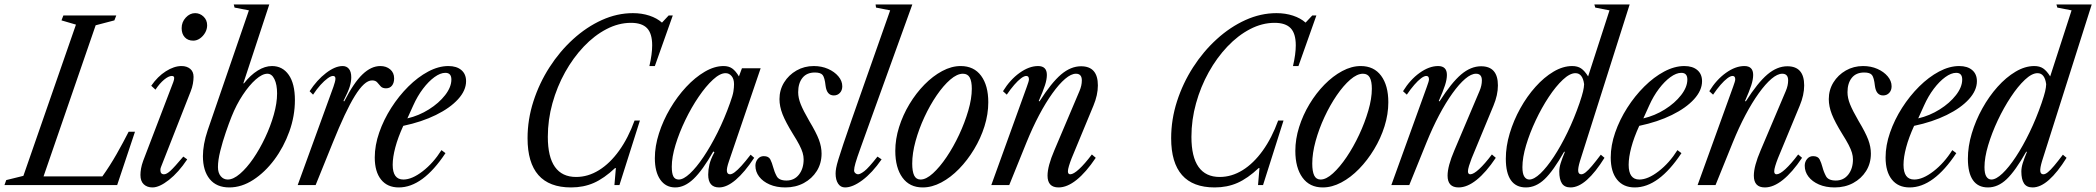

<svg xmlns="http://www.w3.org/2000/svg" viewBox="-75 -831 9411 862"><path d="M-55 0 -47 -22.5 30 -41.5 266 -720.5 201 -739.5 209.5 -761.5H447L438.5 -739.5L354.5 -717.5L120.5 -39H384.5Q418.5 -86.5 448.8 -139.8Q479 -193 502.5 -239.5H531L451 0Z M609.5 10.5Q585.5 10.5 570.5 -3.5Q555.5 -17.5 555.5 -45.5Q555.5 -58 558.2 -74.2Q561 -90.5 568 -109.5L703 -462.5Q705.5 -469 706.2 -473.2Q707 -477.5 707 -481Q707 -490 696.5 -490Q682 -490 662 -473.5Q642 -457 623 -428.5L604 -446Q632.5 -487.5 669.5 -511Q706.5 -534.5 740 -534.5Q763.5 -534.5 778.8 -522Q794 -509.5 794 -486Q794 -472 791 -455Q788 -438 781 -420.5L647.5 -80.5Q646 -77 645.5 -73.8Q645 -70.5 645 -67.5Q645 -48.5 661.5 -48.5Q673 -48.5 690.2 -64.2Q707.5 -80 748 -128L765.5 -115.5Q726.5 -57 683.5 -23.2Q640.5 10.5 609.5 10.5ZM792.5 -648.5Q768.5 -648.5 754.5 -663.8Q740.5 -679 740.5 -704.5Q740.5 -732 759 -752Q777.5 -772 801 -772Q822.5 -772 838.8 -756.5Q855 -741 855 -717.5Q855 -700 846 -684.2Q837 -668.5 822.8 -658.5Q808.5 -648.5 792.5 -648.5Z M954.5 10.5Q897 10.5 866.5 -27Q836 -64.5 836 -130Q836 -155 841.2 -184.5Q846.5 -214 857.5 -246.5L1042.5 -784.5L978 -797L974.5 -811H1134L1017.5 -457H1020.5Q1049.5 -494 1082 -514.2Q1114.5 -534.5 1146 -534.5Q1193.5 -534.5 1221.2 -495Q1249 -455.5 1249 -381.5Q1249 -310 1224 -240.5Q1199 -171 1156.8 -114.2Q1114.5 -57.5 1062 -23.5Q1009.5 10.5 954.5 10.5ZM947.5 -25Q972.5 -25 1002.5 -50.8Q1032.5 -76.5 1061.8 -119Q1091 -161.5 1115.2 -212.8Q1139.5 -264 1154.2 -316Q1169 -368 1169 -411.5Q1169 -451 1157.2 -475.5Q1145.5 -500 1125.5 -500Q1102.5 -500 1073.2 -474.2Q1044 -448.5 1015 -404.8Q986 -361 964.5 -307Q953 -278.5 938.8 -237Q924.5 -195.5 914 -153.5Q903.5 -111.5 903.5 -81Q903.5 -55 916 -40Q928.5 -25 947.5 -25Z M1261.5 0 1422 -441.5Q1425.5 -452 1428.2 -461.5Q1431 -471 1431 -478Q1431 -490 1420 -490Q1410.5 -490 1395.8 -479.2Q1381 -468.5 1364 -449.8Q1347 -431 1330.5 -406L1315 -421.5Q1348 -472 1388.8 -503.2Q1429.5 -534.5 1463.5 -534.5Q1481 -534.5 1491.5 -521.8Q1502 -509 1502 -484Q1502 -464 1495 -441.5Q1488 -419 1467 -377.5L1470.5 -376Q1513.5 -460 1552.5 -497.2Q1591.5 -534.5 1632.5 -534.5Q1659 -534.5 1676.8 -519.5Q1694.5 -504.5 1694.5 -479Q1694.5 -459 1685 -446.8Q1675.5 -434.5 1658 -434.5Q1642 -434.5 1634 -443.5Q1626 -452.5 1618.5 -461.2Q1611 -470 1595.5 -470Q1578 -470 1558.8 -452.5Q1539.5 -435 1518 -400.2Q1496.5 -365.5 1472 -313.2Q1447.5 -261 1419.5 -191.5L1342 0Z M1715.5 10.5Q1664 10.5 1635.8 -24.8Q1607.5 -60 1607.5 -124Q1607.5 -178.5 1627.5 -236Q1647.5 -293.5 1681.5 -346.8Q1715.5 -400 1758.2 -442.5Q1801 -485 1847.5 -509.8Q1894 -534.5 1938 -534.5Q1975 -534.5 1996.2 -516.5Q2017.5 -498.5 2017.5 -466.5Q2017.5 -425 1981.5 -385.5Q1945.5 -346 1882 -314.8Q1818.5 -283.5 1735.5 -266Q1711.5 -213.5 1699.8 -169.2Q1688 -125 1688 -91Q1688 -25 1736 -25Q1774.5 -25 1822.5 -62Q1870.5 -99 1907 -157L1925 -143.5Q1823 10.5 1715.5 10.5ZM1754 -299.5Q1805.5 -311.5 1850.5 -339.8Q1895.5 -368 1923.5 -404Q1951.5 -440 1951.5 -474Q1951.5 -504 1924.5 -504Q1902 -504 1875.5 -484.8Q1849 -465.5 1824 -432.5Q1799 -399.5 1780 -357Z M2489 10.5Q2391 10.5 2342.2 -45Q2293.5 -100.5 2293.5 -210.5Q2293.5 -294.5 2319.8 -376Q2346 -457.5 2392 -529Q2438 -600.5 2498.2 -655.2Q2558.5 -710 2627 -741Q2695.5 -772 2766.5 -772Q2806.5 -772 2840.5 -760.8Q2874.5 -749.5 2897 -729.5L2927 -761.5H2945.5L2865 -534.5H2840.5Q2853 -588 2853 -627.5Q2853 -680.5 2830 -704.5Q2807 -728.5 2758 -728.5Q2702 -728.5 2647.8 -700.2Q2593.5 -672 2546 -622Q2498.5 -572 2462.2 -507Q2426 -442 2405.2 -367.5Q2384.5 -293 2384.5 -216.5Q2384.5 -126.5 2416.5 -81.5Q2448.5 -36.5 2511.5 -36.5Q2565 -36.5 2614.2 -67Q2663.5 -97.5 2704.5 -154.5Q2745.5 -211.5 2774 -290H2798L2706 0H2683.5L2690 -76.5H2686.5Q2637 -30 2591 -9.8Q2545 10.5 2489 10.5Z M2956.5 10.5Q2914 10.5 2889.5 -24.2Q2865 -59 2865 -121Q2865 -174.5 2883.5 -232.2Q2902 -290 2933.8 -343.8Q2965.5 -397.5 3005.5 -440.5Q3045.5 -483.5 3089 -509Q3132.5 -534.5 3173.5 -534.5Q3196.5 -534.5 3212 -523.8Q3227.5 -513 3242.5 -488L3256 -524.5H3340L3198 -108Q3186.5 -75 3188.5 -61.8Q3190.5 -48.5 3202.5 -48.5Q3211 -48.5 3223.5 -57.8Q3236 -67 3253.8 -86.5Q3271.5 -106 3295 -136.5L3311 -122.5Q3268 -57.5 3228 -23.5Q3188 10.5 3153.5 10.5Q3104.5 10.5 3104.5 -47Q3104.5 -69 3110 -92.5Q3115.5 -116 3132.5 -147.5L3127.5 -151Q3079 -66 3038.8 -27.8Q2998.5 10.5 2956.5 10.5ZM2972.5 -25Q2993.5 -25 3022.5 -52Q3051.5 -79 3083.5 -126.5Q3115.5 -174 3146.5 -236Q3177.5 -298 3202.5 -368.5Q3215 -402.5 3217.8 -420.8Q3220.5 -439 3220.5 -453Q3220.5 -476.5 3209.5 -489.5Q3198.5 -502.5 3182.5 -502.5Q3157.5 -502.5 3125.8 -473.2Q3094 -444 3061.5 -396.2Q3029 -348.5 3001.8 -292Q2974.5 -235.5 2957.8 -180.5Q2941 -125.5 2941 -82.5Q2941 -52.5 2948.2 -38.8Q2955.5 -25 2972.5 -25Z M3451 10.5Q3410.5 10.5 3380.2 -2.8Q3350 -16 3333.2 -38Q3316.5 -60 3316.5 -87Q3316.5 -104.5 3327 -117.2Q3337.5 -130 3354 -130Q3376 -130 3383.5 -115Q3391 -100 3396 -81Q3401.5 -59.5 3412 -40Q3422.5 -20.5 3456 -20.5Q3491 -20.5 3512 -47.2Q3533 -74 3533 -115.5Q3533 -130 3528.5 -145.2Q3524 -160.5 3513.5 -180.8Q3503 -201 3485 -229.5Q3452 -283 3438.2 -318.2Q3424.5 -353.5 3424.5 -386Q3424.5 -427 3445.2 -460.8Q3466 -494.5 3501 -514.5Q3536 -534.5 3578.5 -534.5Q3613.5 -534.5 3642.5 -521.8Q3671.5 -509 3689 -488.2Q3706.5 -467.5 3706.5 -443.5Q3706.5 -425.5 3695.8 -414Q3685 -402.5 3668.5 -402.5Q3637 -402.5 3631.5 -446Q3627.5 -482.5 3618.5 -494Q3609.5 -505.5 3583.5 -505.5Q3547 -505.5 3527.8 -481.5Q3508.5 -457.5 3508.5 -417Q3508.5 -391.5 3519.8 -363.2Q3531 -335 3558.5 -287.5Q3589.5 -236 3601.5 -204Q3613.5 -172 3613.5 -141.5Q3613.5 -97.5 3592 -63.2Q3570.5 -29 3533.8 -9.2Q3497 10.5 3451 10.5Z M3719 10.5Q3699 10.5 3687.8 -6.5Q3676.5 -23.5 3676.5 -52Q3676.5 -62.5 3679 -76.8Q3681.5 -91 3689.2 -116.2Q3697 -141.5 3711.2 -184.2Q3725.5 -227 3749 -294.5Q3772.5 -362 3807.5 -461L3921.5 -784.5L3858 -797L3856 -811H4021L3837 -301.5Q3806 -215 3789 -168Q3772 -121 3765.8 -99.2Q3759.5 -77.5 3759.5 -66Q3759.5 -58.5 3765.2 -53.5Q3771 -48.5 3777 -48.5Q3787 -48.5 3805.8 -62.8Q3824.5 -77 3864.5 -128L3883 -115.5Q3841 -55 3797 -22.2Q3753 10.5 3719 10.5Z M4067.5 10.5Q4008.5 10.5 3976.5 -33.8Q3944.5 -78 3944.5 -153.5Q3944.5 -206.5 3961.5 -260.5Q3978.5 -314.5 4008 -363.5Q4037.5 -412.5 4075.2 -451Q4113 -489.5 4155 -512Q4197 -534.5 4238 -534.5Q4297.5 -534.5 4329.8 -490.8Q4362 -447 4362 -372Q4362 -318.5 4345 -264.2Q4328 -210 4298.2 -160.8Q4268.5 -111.5 4230.8 -72.8Q4193 -34 4151 -11.8Q4109 10.5 4067.5 10.5ZM4058 -25Q4083 -25 4113.5 -52.8Q4144 -80.5 4174.8 -126Q4205.5 -171.5 4231 -226Q4256.5 -280.5 4272.2 -334.5Q4288 -388.5 4288 -432.5Q4288 -465.5 4278.8 -482.8Q4269.5 -500 4248 -500Q4222 -500 4191.2 -473.5Q4160.5 -447 4130.2 -402.8Q4100 -358.5 4075.2 -305.2Q4050.5 -252 4035.5 -197.5Q4020.5 -143 4020.5 -96.5Q4020.5 -61.5 4029.2 -43.2Q4038 -25 4058 -25Z M4677.5 10.5Q4628 10.5 4628 -42.5Q4628 -85 4658.5 -156L4771.5 -422.5Q4782 -447 4782 -470Q4782 -500 4755.5 -500Q4734 -500 4707 -477Q4680 -454 4650 -412.2Q4620 -370.5 4590.2 -314.2Q4560.5 -258 4533.5 -191.5L4456 0H4375.5L4535 -441.5Q4539.5 -454.5 4542 -462.2Q4544.5 -470 4544.5 -475Q4544.5 -490 4532.5 -490Q4523 -490 4509 -479.5Q4495 -469 4478.5 -450Q4462 -431 4445 -406L4428 -421.5Q4460 -473.5 4502.8 -504Q4545.5 -534.5 4585.5 -534.5Q4625 -534.5 4625 -494.5Q4625 -474.5 4616.5 -448.2Q4608 -422 4588.5 -377.5L4592 -376Q4645.5 -460 4689 -496.8Q4732.5 -533.5 4778.5 -533.5Q4854 -533.5 4854 -447.5Q4854 -404.5 4834 -356.5L4736 -120Q4729 -102 4724.2 -86.2Q4719.5 -70.5 4719.5 -62Q4719.5 -48.5 4730 -48.5Q4744.5 -48.5 4769.8 -71.8Q4795 -95 4827 -137.5L4844.5 -122.5Q4800.5 -57 4758.2 -23.2Q4716 10.5 4677.5 10.5Z M5378.5 10.5Q5280.5 10.5 5231.8 -45Q5183 -100.5 5183 -210.5Q5183 -294.5 5209.2 -376Q5235.5 -457.5 5281.5 -529Q5327.5 -600.5 5387.8 -655.2Q5448 -710 5516.5 -741Q5585 -772 5656 -772Q5696 -772 5730 -760.8Q5764 -749.5 5786.5 -729.5L5816.5 -761.5H5835L5754.5 -534.5H5730Q5742.5 -588 5742.5 -627.5Q5742.5 -680.5 5719.5 -704.5Q5696.5 -728.5 5647.5 -728.5Q5591.5 -728.5 5537.2 -700.2Q5483 -672 5435.5 -622Q5388 -572 5351.8 -507Q5315.5 -442 5294.8 -367.5Q5274 -293 5274 -216.5Q5274 -126.5 5306 -81.5Q5338 -36.5 5401 -36.5Q5454.5 -36.5 5503.8 -67Q5553 -97.5 5594 -154.5Q5635 -211.5 5663.5 -290H5687.5L5595.5 0H5573L5579.5 -76.5H5576Q5526.5 -30 5480.5 -9.8Q5434.5 10.5 5378.5 10.5Z M5863.5 10.5Q5804.5 10.5 5772.5 -33.8Q5740.5 -78 5740.5 -153.5Q5740.5 -206.5 5757.5 -260.5Q5774.5 -314.5 5804 -363.5Q5833.5 -412.5 5871.2 -451Q5909 -489.5 5951 -512Q5993 -534.5 6034 -534.5Q6093.5 -534.5 6125.8 -490.8Q6158 -447 6158 -372Q6158 -318.5 6141 -264.2Q6124 -210 6094.2 -160.8Q6064.5 -111.5 6026.8 -72.8Q5989 -34 5947 -11.8Q5905 10.5 5863.5 10.5ZM5854 -25Q5879 -25 5909.5 -52.8Q5940 -80.5 5970.8 -126Q6001.5 -171.5 6027 -226Q6052.5 -280.5 6068.2 -334.5Q6084 -388.5 6084 -432.5Q6084 -465.5 6074.8 -482.8Q6065.5 -500 6044 -500Q6018 -500 5987.2 -473.5Q5956.5 -447 5926.2 -402.8Q5896 -358.5 5871.2 -305.2Q5846.5 -252 5831.5 -197.5Q5816.5 -143 5816.5 -96.5Q5816.5 -61.5 5825.2 -43.2Q5834 -25 5854 -25Z M6473.5 10.5Q6424 10.5 6424 -42.5Q6424 -85 6454.5 -156L6567.5 -422.5Q6578 -447 6578 -470Q6578 -500 6551.5 -500Q6530 -500 6503 -477Q6476 -454 6446 -412.2Q6416 -370.5 6386.2 -314.2Q6356.5 -258 6329.5 -191.5L6252 0H6171.5L6331 -441.5Q6335.5 -454.5 6338 -462.2Q6340.5 -470 6340.5 -475Q6340.5 -490 6328.5 -490Q6319 -490 6305 -479.5Q6291 -469 6274.5 -450Q6258 -431 6241 -406L6224 -421.5Q6256 -473.5 6298.8 -504Q6341.5 -534.5 6381.5 -534.5Q6421 -534.5 6421 -494.5Q6421 -474.5 6412.5 -448.2Q6404 -422 6384.5 -377.5L6388 -376Q6441.5 -460 6485 -496.8Q6528.5 -533.5 6574.5 -533.5Q6650 -533.5 6650 -447.5Q6650 -404.5 6630 -356.5L6532 -120Q6525 -102 6520.2 -86.2Q6515.5 -70.5 6515.5 -62Q6515.5 -48.5 6526 -48.5Q6540.5 -48.5 6565.8 -71.8Q6591 -95 6623 -137.5L6640.5 -122.5Q6596.5 -57 6554.2 -23.2Q6512 10.5 6473.5 10.5Z M6775.5 10.5Q6731 10.5 6708.2 -22Q6685.5 -54.5 6685.5 -118.5Q6685.5 -174 6703 -232.2Q6720.5 -290.5 6750.5 -344.5Q6780.5 -398.5 6818.8 -441.2Q6857 -484 6899.5 -509.2Q6942 -534.5 6983.5 -534.5Q7007.5 -534.5 7023.5 -523.8Q7039.5 -513 7055 -488L7151 -784.5L7087 -797L7083 -811H7241.5L7018.5 -108Q7009 -76.5 7010.5 -62.5Q7012 -48.5 7024.5 -48.5Q7033 -48.5 7044.5 -57.8Q7056 -67 7072.5 -86.5Q7089 -106 7112 -136.5L7128.5 -122.5Q7088 -57.5 7049.8 -23.5Q7011.5 10.5 6976 10.5Q6949 10.5 6937.2 -7.8Q6925.5 -26 6925.5 -61Q6925.5 -78.5 6932 -99.2Q6938.5 -120 6950 -147.5L6948 -151Q6898.5 -63.5 6859.5 -26.5Q6820.5 10.5 6775.5 10.5ZM6791 -25Q6812 -25 6840.8 -52.2Q6869.5 -79.5 6901 -127.2Q6932.5 -175 6962.5 -237Q6992.5 -299 7016.5 -368.5Q7028 -402.5 7032.2 -420.5Q7036.5 -438.5 7037 -453Q7030.5 -502.5 6998 -502.5Q6973 -502.5 6941.5 -473Q6910 -443.5 6878.2 -395.5Q6846.5 -347.5 6819.8 -290.8Q6793 -234 6776.5 -178.8Q6760 -123.5 6760 -80.5Q6760 -51.5 6768.5 -38.2Q6777 -25 6791 -25Z M7264.5 10.5Q7213 10.5 7184.8 -24.8Q7156.5 -60 7156.5 -124Q7156.5 -178.5 7176.5 -236Q7196.5 -293.5 7230.5 -346.8Q7264.5 -400 7307.2 -442.5Q7350 -485 7396.5 -509.8Q7443 -534.5 7487 -534.5Q7524 -534.5 7545.2 -516.5Q7566.5 -498.5 7566.5 -466.5Q7566.5 -425 7530.5 -385.5Q7494.5 -346 7431 -314.8Q7367.5 -283.5 7284.5 -266Q7260.5 -213.5 7248.8 -169.2Q7237 -125 7237 -91Q7237 -25 7285 -25Q7323.5 -25 7371.5 -62Q7419.5 -99 7456 -157L7474 -143.5Q7372 10.5 7264.5 10.5ZM7303 -299.5Q7354.5 -311.5 7399.5 -339.8Q7444.5 -368 7472.5 -404Q7500.5 -440 7500.5 -474Q7500.5 -504 7473.5 -504Q7451 -504 7424.5 -484.8Q7398 -465.5 7373 -432.5Q7348 -399.5 7329 -357Z M7848.5 10.5Q7799 10.5 7799 -42.5Q7799 -85 7829.5 -156L7942.5 -422.5Q7953 -447 7953 -470Q7953 -500 7926.5 -500Q7905 -500 7878 -477Q7851 -454 7821 -412.2Q7791 -370.5 7761.2 -314.2Q7731.5 -258 7704.5 -191.5L7627 0H7546.5L7706 -441.5Q7710.5 -454.5 7713 -462.2Q7715.5 -470 7715.5 -475Q7715.5 -490 7703.5 -490Q7694 -490 7680 -479.5Q7666 -469 7649.5 -450Q7633 -431 7616 -406L7599 -421.5Q7631 -473.5 7673.8 -504Q7716.5 -534.5 7756.5 -534.5Q7796 -534.5 7796 -494.5Q7796 -474.5 7787.5 -448.2Q7779 -422 7759.5 -377.5L7763 -376Q7816.5 -460 7860 -496.8Q7903.5 -533.5 7949.5 -533.5Q8025 -533.5 8025 -447.5Q8025 -404.5 8005 -356.5L7907 -120Q7900 -102 7895.2 -86.2Q7890.5 -70.5 7890.5 -62Q7890.5 -48.5 7901 -48.5Q7915.5 -48.5 7940.8 -71.8Q7966 -95 7998 -137.5L8015.5 -122.5Q7971.5 -57 7929.2 -23.2Q7887 10.5 7848.5 10.5Z M8162 10.5Q8121.5 10.5 8091.2 -2.8Q8061 -16 8044.2 -38Q8027.5 -60 8027.5 -87Q8027.5 -104.5 8038 -117.2Q8048.5 -130 8065 -130Q8087 -130 8094.5 -115Q8102 -100 8107 -81Q8112.5 -59.5 8123 -40Q8133.5 -20.5 8167 -20.5Q8202 -20.5 8223 -47.2Q8244 -74 8244 -115.5Q8244 -130 8239.5 -145.2Q8235 -160.5 8224.5 -180.8Q8214 -201 8196 -229.5Q8163 -283 8149.2 -318.2Q8135.5 -353.5 8135.5 -386Q8135.5 -427 8156.2 -460.8Q8177 -494.5 8212 -514.5Q8247 -534.5 8289.5 -534.5Q8324.5 -534.5 8353.5 -521.8Q8382.5 -509 8400 -488.2Q8417.5 -467.5 8417.5 -443.5Q8417.5 -425.5 8406.8 -414Q8396 -402.5 8379.5 -402.5Q8348 -402.5 8342.5 -446Q8338.5 -482.5 8329.5 -494Q8320.5 -505.5 8294.5 -505.5Q8258 -505.5 8238.8 -481.5Q8219.5 -457.5 8219.5 -417Q8219.5 -391.5 8230.8 -363.2Q8242 -335 8269.5 -287.5Q8300.5 -236 8312.5 -204Q8324.5 -172 8324.5 -141.5Q8324.5 -97.5 8303 -63.2Q8281.5 -29 8244.8 -9.2Q8208 10.5 8162 10.5Z M8498.5 10.5Q8447 10.5 8418.8 -24.8Q8390.5 -60 8390.5 -124Q8390.5 -178.5 8410.5 -236Q8430.5 -293.5 8464.5 -346.8Q8498.5 -400 8541.2 -442.5Q8584 -485 8630.5 -509.8Q8677 -534.5 8721 -534.5Q8758 -534.5 8779.2 -516.5Q8800.5 -498.5 8800.5 -466.5Q8800.5 -425 8764.5 -385.5Q8728.5 -346 8665 -314.8Q8601.5 -283.5 8518.5 -266Q8494.5 -213.5 8482.8 -169.2Q8471 -125 8471 -91Q8471 -25 8519 -25Q8557.5 -25 8605.5 -62Q8653.5 -99 8690 -157L8708 -143.5Q8606 10.5 8498.5 10.5ZM8537 -299.5Q8588.5 -311.5 8633.5 -339.8Q8678.5 -368 8706.5 -404Q8734.5 -440 8734.5 -474Q8734.5 -504 8707.5 -504Q8685 -504 8658.5 -484.8Q8632 -465.5 8607 -432.5Q8582 -399.5 8563 -357Z M8850 10.5Q8805.5 10.5 8782.8 -22Q8760 -54.5 8760 -118.5Q8760 -174 8777.5 -232.2Q8795 -290.5 8825 -344.5Q8855 -398.5 8893.2 -441.2Q8931.5 -484 8974 -509.2Q9016.5 -534.5 9058 -534.5Q9082 -534.5 9098 -523.8Q9114 -513 9129.5 -488L9225.5 -784.5L9161.5 -797L9157.5 -811H9316L9093 -108Q9083.5 -76.5 9085 -62.5Q9086.5 -48.5 9099 -48.5Q9107.5 -48.5 9119 -57.8Q9130.5 -67 9147 -86.5Q9163.5 -106 9186.5 -136.5L9203 -122.5Q9162.5 -57.5 9124.2 -23.5Q9086 10.5 9050.5 10.5Q9023.5 10.5 9011.8 -7.8Q9000 -26 9000 -61Q9000 -78.5 9006.5 -99.2Q9013 -120 9024.5 -147.5L9022.5 -151Q8973 -63.5 8934 -26.5Q8895 10.5 8850 10.5ZM8865.5 -25Q8886.5 -25 8915.2 -52.2Q8944 -79.5 8975.5 -127.2Q9007 -175 9037 -237Q9067 -299 9091 -368.5Q9102.5 -402.5 9106.8 -420.5Q9111 -438.5 9111.5 -453Q9105 -502.5 9072.5 -502.5Q9047.5 -502.5 9016 -473Q8984.5 -443.5 8952.8 -395.5Q8921 -347.5 8894.2 -290.8Q8867.5 -234 8851 -178.8Q8834.5 -123.5 8834.5 -80.5Q8834.5 -51.5 8843 -38.2Q8851.5 -25 8865.5 -25Z"/></svg>

Font: Libre Caslon Condensed
Style: Italic
Weight: 400
Italic angle: -22.583°
Designer: Pablo Impallari, Rodrigo Fuenzalida, Katja Schimmel, Ertekin Erdin
Foundry: Pablo Impallari, Rodrigo Fuenzalida
Version: Version 2.000;gftools[0.9.33]